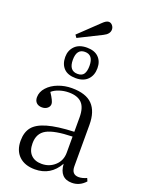

<svg xmlns="http://www.w3.org/2000/svg" viewBox="-179 -1057 876 1156"><g transform="rotate(20 259.0 -479.5)"><path d="M160.2 -814.9 147.9 -832 272.9 -951.2Q294.9 -973.1 311 -973.1Q324.7 -973.1 334.5 -961.4Q344.2 -949.7 344.2 -935.1Q344.2 -906.2 307.1 -888.2ZM238.8 -585.9Q187.5 -585.9 161.9 -612.5Q136.2 -639.2 136.2 -685.1Q136.2 -726.6 163.3 -754.4Q190.4 -782.2 241.2 -782.2Q289.6 -782.2 315.7 -756.3Q341.8 -730.5 341.8 -687Q341.8 -641.1 314.9 -613.5Q288.1 -585.9 238.8 -585.9ZM240.2 -613.8Q268.6 -613.8 280.3 -631.6Q292 -649.4 292 -684.1Q292 -753.9 237.8 -753.9Q185.1 -753.9 185.1 -684.1Q185.1 -613.8 240.2 -613.8ZM194.8 14.2Q129.9 14.2 93 -21.2Q56.2 -56.6 56.2 -119.1Q56.2 -173.3 82.5 -206.3Q108.9 -239.3 171.4 -257.3Q233.9 -275.4 341.8 -279.8V-372.1Q341.8 -434.6 314.5 -462.9Q287.1 -491.2 231 -491.2Q199.2 -491.2 170.2 -481.4Q141.1 -471.7 124 -456.1Q155.8 -408.2 155.8 -390.1Q155.8 -373.5 142.1 -362.3Q128.4 -351.1 107.9 -351.1Q85.4 -351.1 72.3 -363.5Q59.1 -376 59.1 -398.9Q59.1 -433.1 85.2 -461.9Q111.3 -490.7 152.6 -506.3Q193.8 -522 238.8 -522Q329.6 -522 371.3 -478.8Q413.1 -435.5 413.1 -350.1V-85Q413.1 -32.2 459 -32.2Q481.9 -32.2 509.8 -44.9L518.1 -25.9Q482.4 14.2 432.1 14.2Q353 14.2 347.2 -77.1Q296.4 14.2 194.8 14.2ZM222.2 -30.8Q271.5 -30.8 306.6 -63Q341.8 -95.2 341.8 -146V-249Q226.1 -246.1 177.5 -219.5Q128.9 -192.9 128.9 -128.9Q128.9 -81.1 153.6 -55.9Q178.2 -30.8 222.2 -30.8Z"/></g></svg>

Font: Literata Light
Style: Regular
Weight: 300
Designer: Latin by Veronika Burian and Jose Scaglione. Greek by Irene Vlachou. Cyrillic by Vera Evstafieva.
Foundry: TypeTogether
Version: Version 3.021